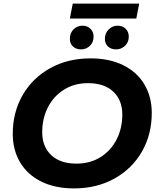

<svg xmlns="http://www.w3.org/2000/svg" viewBox="-20 -1037 884 1069"><path d="M51 -292Q51 -411 105.5 -506.5Q160 -602 258.5 -657Q357 -712 484 -712Q589 -712 666 -674Q743 -636 784 -567Q825 -498 825 -408Q825 -289 770.5 -193.5Q716 -98 617.5 -43Q519 12 392 12Q287 12 210 -26Q133 -64 92 -133Q51 -202 51 -292ZM661 -399Q661 -479 611 -526.5Q561 -574 470 -574Q393 -574 335 -537Q277 -500 246 -438Q215 -376 215 -301Q215 -221 265 -173.5Q315 -126 406 -126Q483 -126 541 -163Q599 -200 630 -262Q661 -324 661 -399ZM369 -821Q369 -853 389.5 -873.5Q410 -894 439 -894Q466 -894 483.5 -877Q501 -860 501 -833Q501 -802 480.5 -782Q460 -762 431 -762Q404 -762 386.5 -778Q369 -794 369 -821ZM564 -821Q564 -852 585 -873Q606 -894 635 -894Q662 -894 679.5 -877Q697 -860 697 -833Q697 -802 676 -782Q655 -762 626 -762Q599 -762 581.5 -778Q564 -794 564 -821ZM385 -1017H755L739 -934H369Z"/></svg>

Font: Idrija
Style: Bold Italic
Weight: 700
Italic angle: -11.3°
Designer: Julieta Ulanovsky
Foundry: Julieta Ulanovsky
Version: Version 7.200